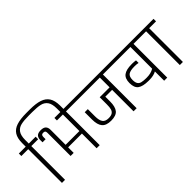

<svg xmlns="http://www.w3.org/2000/svg" viewBox="-20 -1649 2374 2374"><g transform="rotate(-45 1167.5 -461.5)"><path d="M770 -695V-598H716V-695Q716 -775 687.5 -815Q659 -855 608 -867Q557 -879 470 -879H410Q323 -879 272 -867Q221 -855 192.5 -815Q164 -775 164 -695V-634H284V-590H164V0H110V-590H-10V-634H110V-695Q110 -781 141.5 -830.5Q173 -880 238.5 -901.5Q304 -923 410 -923H470Q576 -923 640.5 -901.5Q705 -880 737 -830.5Q769 -781 770 -695Z M890 -634V-590H770V0H716V-257H475V-160H421V-563Q421 -585 413.5 -594Q406 -603 385 -603Q365 -603 357 -593.5Q349 -584 349 -563V-525H295V-563Q295 -604 316 -625.5Q337 -647 385 -647Q433 -647 454 -625.5Q475 -604 475 -563V-301H716V-590H612V-634Z M1536 -634V-590H1416V0H1362V-375H1243V-292Q1243 -199 1208 -156Q1173 -113 1085 -113Q1000 -113 963.5 -156.5Q927 -200 927 -292V-419H981V-292Q981 -224 1004 -190.5Q1027 -157 1085 -157Q1128 -157 1150.5 -172Q1173 -187 1181 -215.5Q1189 -244 1189 -292V-419H1362V-590H870V-634Z M2071 -634V-590H1951V0H1897V-162Q1849 -135 1775 -135H1757Q1661 -136 1617 -168Q1573 -200 1573 -282Q1573 -362 1617.5 -395.5Q1662 -429 1757 -429H1769Q1784 -429 1801 -427.5Q1818 -426 1829 -424V-379Q1802 -385 1769 -385H1757Q1690 -385 1658.5 -364Q1627 -343 1627 -282Q1627 -239 1641.5 -216.5Q1656 -194 1683.5 -187Q1711 -180 1757 -179H1775Q1845 -179 1897 -210V-590H1516V-634Z M2345 -590H2225V0H2171V-590H2051V-634H2345Z"/></g></svg>

Font: Biryani ExtraLight
Style: Regular
Weight: 275
Designer: Dan Reynolds and Mathieu Reguer
Foundry: Dan Reynolds and Mathieu Reguer
Version: Version 1.004; ttfautohint (v1.1) -l 5 -r 5 -G 72 -x 0 -D la